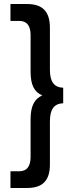

<svg xmlns="http://www.w3.org/2000/svg" viewBox="-20 -804 371 954"><path d="M115 130C192 130 228 93 228 13V-200C228 -262 249 -289 294 -291V-368C249 -370 228 -397 228 -458V-666C228 -746 192 -784 115 -784H32V-700H76C113 -700 132 -677 132 -630V-448C132 -382 150 -347 190 -330C150 -312 132 -276 132 -211V-24C132 23 113 47 76 47H32V130Z"/></svg>

Font: Arthouse Owned Medium
Style: Regular
Weight: 500
Designer: Jeremy Tribby
Foundry: Tribby Type
Version: Version 1.000;PS 001.000;hotconv 1.0.88;makeotf.lib2.5.64775